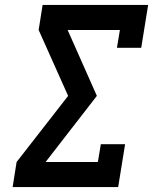

<svg xmlns="http://www.w3.org/2000/svg" viewBox="-20 -755 640 775"><path d="M31 0 47 -101 255 -368 136 -634 152 -735H578L550 -562H452L464 -634H253L371 -368L164 -101H375L387 -173H485L457 0Z"/></svg>

Font: Iosevka HT Extended
Style: Bold Italic
Weight: 700
Width: 7
Italic angle: -9°
Monospace: yes
Designer: Belleve Invis
Foundry: Belleve Invis
Version: Version 32.3.0; ttfautohint (v1.8.4)